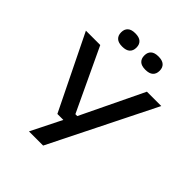

<svg xmlns="http://www.w3.org/2000/svg" viewBox="-229 -810 1116 1116"><g transform="rotate(45 329.0 -252.0)"><path d="M380 -92.5 316 -54 520.5 -479H638.5L315.5 169H199L316.5 -66.5L359 -19.5H244L19 -479H137L319 -92.5ZM233 -562.5Q201 -562.5 185.8 -577Q170.5 -591.5 170.5 -616.5V-618Q170.5 -643 185.8 -657.2Q201 -671.5 233 -671.5Q265.5 -671.5 281 -657.2Q296.5 -643 296.5 -618V-616.5Q296.5 -591 281 -576.8Q265.5 -562.5 233 -562.5ZM423.5 -562.5Q391.5 -562.5 376.2 -577Q361 -591.5 361 -616.5V-618Q361 -643 376.2 -657.2Q391.5 -671.5 423.5 -671.5Q456 -671.5 471.5 -657.2Q487 -643 487 -618V-616.5Q487 -591 471.5 -576.8Q456 -562.5 423.5 -562.5Z"/></g></svg>

Font: Anek Latin Expanded Medium
Style: Regular
Weight: 500
Width: 7
Designer: Yesha Goshar
Foundry: Ek Type
Version: Version 1.003